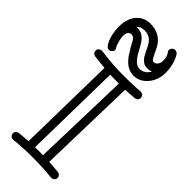

<svg xmlns="http://www.w3.org/2000/svg" viewBox="-327 -1061 1105 1105"><g transform="rotate(45 226.0 -508.5)"><path d="M268.1 -651.9Q268.1 -651.9 232.4 -651.9Q215.3 -651.9 196.8 -652.8L186 -51.8H251ZM67.9 -716.8Q164.6 -703.1 252 -703.1Q339.4 -703.1 388.2 -708H390.1Q401.4 -708 408.7 -700.2Q416 -692.4 416 -682.4Q416 -672.4 409.2 -665.3Q402.3 -658.2 388.2 -656.7Q362.8 -654.3 318.8 -651.9L303.2 -49.8Q331.1 -47.9 379.9 -43.9Q402.8 -39.1 402.8 -16.1Q401.9 -5.4 394.3 0.7Q386.7 6.8 377 6.8H375Q219.2 -8.8 66.9 6.8H64.9Q53.7 6.8 46.4 -0.7Q39.1 -8.3 39.1 -18.1Q39.1 -27.8 45.7 -35.2Q52.2 -42.5 66.2 -43.9Q80.1 -45.4 98.4 -46.9Q116.7 -48.3 134.8 -49.8L146 -657.2Q104 -660.2 61 -666Q51.3 -667.5 45.2 -674.8Q39.1 -682.1 39.1 -692.9Q39.1 -703.6 47.9 -710.2Q56.6 -716.8 64.9 -716.8ZM354 -835.9Q338.9 -829.1 321.5 -829.1Q304.2 -829.1 292.5 -835.4Q280.8 -841.8 272.5 -852.1Q261.7 -863.8 250.2 -887.9Q238.8 -912.1 231.4 -926Q224.1 -939.9 213.9 -950.7Q191.9 -973.1 158.4 -973.1Q125 -973.1 107.9 -953.1Q110.4 -954.1 113.3 -954.1H120.1Q164.1 -954.1 193.4 -906.7Q203.1 -891.6 217.5 -864.7Q231.9 -837.9 242.2 -825.2Q266.1 -795.4 291.5 -795.4Q332.5 -795.4 354 -835.9ZM382.3 -1008.3Q415 -956.1 415 -886.2Q415 -827.6 380.9 -786.1Q345.2 -743.2 294.9 -743.2Q233.4 -743.2 187.5 -816.9Q165 -852.1 158.7 -865.5Q152.3 -878.9 147.5 -886.2Q135.3 -903.3 121.1 -903.3Q106.9 -903.3 100.3 -896.2Q93.8 -889.2 91.8 -877.9Q89.8 -866.7 91.3 -853.3Q92.8 -839.8 96.2 -826.7Q103.5 -799.3 108.4 -791.5Q116.2 -780.8 116.2 -772Q116.2 -763.2 108.2 -755.6Q100.1 -748 89.1 -748Q78.1 -748 68.6 -761Q59.1 -773.9 52.5 -791Q45.9 -808.1 42 -825.7Q36.1 -854.5 36.1 -886.2Q36.1 -918 44.7 -943.1Q53.2 -968.3 68.4 -986.3Q101.1 -1024.4 152.3 -1024.4Q238.3 -1024.4 275.4 -952.6Q284.7 -934.1 293 -916.5Q309.6 -880.4 320.1 -880.4Q330.6 -880.4 337.4 -885Q344.2 -889.6 348.6 -897Q356 -910.2 356 -926.3Q356 -956.5 341.3 -977.1Q335 -982.4 335 -992.9Q335 -1003.4 343.3 -1010.7Q351.6 -1018.1 359.4 -1018.1Q371.6 -1018.1 382.3 -1008.3Z"/></g></svg>

Font: Ribeye Marrow
Style: Regular
Weight: 400
Designer: Astigmatic (AOETI)
Foundry: Astigmatic (AOETI)
Version: Version 1.000